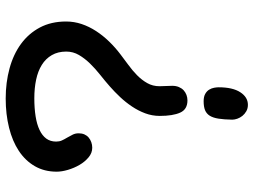

<svg xmlns="http://www.w3.org/2000/svg" viewBox="-132 -778 924 701"><g transform="rotate(-90 330.5 -427.0)"><path d="M314.9 -205.1Q282.2 -205.1 270.3 -231.7Q258.3 -258.3 258.3 -306.2Q258.3 -334 267.8 -359.4Q277.3 -384.8 292.7 -407.7Q308.1 -430.7 327.1 -450.9Q346.2 -471.2 365.7 -488.3Q385.7 -505.9 408.2 -523.7Q430.7 -541.5 449.5 -560.8Q468.3 -580.1 480.7 -601.3Q493.2 -622.6 493.2 -647.5Q493.2 -678.2 480.2 -700.4Q467.3 -722.7 444.6 -736.8Q421.9 -751 390.6 -757.6Q359.4 -764.2 322.8 -764.2Q286.1 -764.2 256.8 -759.5Q227.5 -754.9 207 -745.1Q186.5 -735.4 175.5 -720.5Q164.6 -705.6 164.6 -684.6Q164.6 -672.9 168.5 -664.1Q172.4 -655.3 179.2 -644Q184.6 -634.3 189.7 -624.5Q194.8 -614.7 194.8 -602.1Q194.8 -590.3 190.7 -581.1Q186.5 -571.8 179.2 -565.7Q171.9 -559.6 162.4 -556.2Q152.8 -552.7 142.1 -552.7Q123 -552.7 106.9 -566.2Q90.8 -579.6 79.3 -599.4Q67.9 -619.1 61.3 -641.6Q54.7 -664.1 54.7 -682.6Q54.7 -727.5 74.7 -762.2Q94.7 -796.9 130.4 -820.6Q166 -844.2 215.1 -856.4Q264.2 -868.7 321.8 -868.7Q380.4 -868.7 431.6 -854.7Q482.9 -840.8 521 -813Q559.1 -785.2 581.1 -743.9Q603 -702.6 603 -648.4Q603 -619.1 593.8 -591.6Q584.5 -564 568.1 -538.8Q551.8 -513.7 529.8 -491Q507.8 -468.3 482.4 -449.2Q464.8 -435.5 444.6 -420.9Q424.3 -406.2 407 -389.2Q389.6 -372.1 378.2 -352.1Q366.7 -332 366.7 -307.1Q366.7 -296.4 367.4 -285.4Q368.2 -274.4 368.2 -260.7Q368.2 -247.1 363.8 -236.6Q359.4 -226.1 352.1 -219.2Q344.7 -212.4 335 -208.7Q325.2 -205.1 314.9 -205.1ZM244.6 -41.5Q245.1 -71.3 248.3 -91.6Q251.5 -111.8 259 -123.8Q266.6 -135.7 279.3 -140.9Q292 -146 312 -146Q328.6 -146 338.9 -140.1Q349.1 -134.3 354.2 -125.7Q359.4 -117.2 361.1 -107.7Q362.8 -98.1 362.8 -91.3Q362.8 -40 344.7 -12.2Q326.7 15.6 298.8 15.6Q285.6 15.6 275.4 9.8Q265.1 3.9 258.3 -4.6Q251.5 -13.2 248 -23.2Q244.6 -33.2 244.6 -41.5Z"/></g></svg>

Font: Autour One
Style: Regular
Weight: 400
Version: Version 1.007; ttfautohint (v0.92) -l 24 -r 24 -G 200 -x 7 -